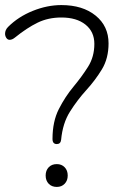

<svg xmlns="http://www.w3.org/2000/svg" viewBox="-24 -732 477 757"><path d="M200 -164Q183 -164 183 -184Q183 -253 208 -302Q233 -351 265.5 -390Q298 -429 323 -468.5Q348 -508 348 -559Q348 -607 313 -635Q278 -663 218 -663Q166 -663 124 -642.5Q82 -622 35 -584Q24 -575 14 -575Q6 -575 1 -582.5Q-4 -590 -4 -599Q-4 -614 8 -626Q48 -666 105 -689Q162 -712 218 -712Q302 -712 353 -670.5Q404 -629 404 -561Q404 -502 378 -459Q352 -416 316.5 -377Q281 -338 252 -292Q223 -246 217 -181Q215 -164 200 -164ZM200 5Q180 5 168 -7.5Q156 -20 156 -40Q156 -60 168 -72.5Q180 -85 200 -85Q219 -85 231 -72.5Q243 -60 243 -40Q243 -20 231 -7.5Q219 5 200 5Z"/></svg>

Font: Nunito VF Beta Light
Style: Regular
Weight: 300
Designer: Vernon Adams
Foundry: newtypography
Version: Version 3.001